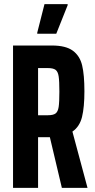

<svg xmlns="http://www.w3.org/2000/svg" viewBox="-20 -908 458 928"><path d="M279 0 221 -245H218H164V0H43V-688H231Q298 -688 332 -663Q366 -638 377 -592Q388 -546 388 -467Q388 -390 376.5 -343Q365 -296 330 -272L403 0ZM267 -465Q267 -516 263.5 -539Q260 -562 248.5 -570.5Q237 -579 211 -579H164V-351H211Q237 -351 248.5 -359.5Q260 -368 263.5 -391Q267 -414 267 -465ZM160 -750 195 -888H307V-883L252 -745H160Z"/></svg>

Font: Saira ExtraCondensed
Style: Bold
Weight: 700
Width: 2
Designer: Hector Gatti with collaboration of the Omnibus-Type team
Foundry: Omnibus-Type
Version: Version 0.072; ttfautohint (v1.8)